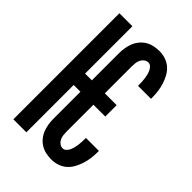

<svg xmlns="http://www.w3.org/2000/svg" viewBox="-221 -838 941 941"><g transform="rotate(45 250.0 -367.5)"><path d="M315 8Q296 8 277 4Q258 0 242 -9.5Q226 -19 213.5 -34Q201 -49 194 -66.5Q187 -84 184 -102.5Q181 -121 181 -140V-328H134V0H44V-735H134V-407H181V-595Q181 -614 184 -632.5Q187 -651 194 -668.5Q201 -686 213.5 -701Q226 -716 242 -725.5Q258 -735 277 -739Q296 -743 315 -743Q336 -743 357 -736Q378 -729 394 -715Q410 -701 420.5 -682Q431 -663 437.5 -642.5Q444 -622 447 -600.5Q450 -579 450 -558V-548H360V-554Q360 -565 359.5 -575.5Q359 -586 357.5 -597Q356 -608 353.5 -618.5Q351 -629 346.5 -639Q342 -649 334 -657Q326 -665 315 -665Q303 -665 293.5 -657.5Q284 -650 279 -640Q274 -630 272.5 -618Q271 -606 271 -595V-407H353V-328H271V-140Q271 -129 272.5 -117Q274 -105 279 -95Q284 -85 293.5 -77.5Q303 -70 315 -70Q326 -70 334 -78Q342 -86 346.5 -96Q351 -106 353.5 -116.5Q356 -127 357.5 -138Q359 -149 359.5 -159.5Q360 -170 360 -181V-187H450V-177Q450 -156 447 -134.5Q444 -113 437.5 -92.5Q431 -72 420.5 -53Q410 -34 394 -20Q378 -6 357 1Q336 8 315 8Z"/></g></svg>

Font: Iosevka Semibold
Style: Regular
Weight: 600
Monospace: yes
Designer: Belleve Invis
Foundry: Belleve Invis
Version: Version 33.2.3; ttfautohint (v1.8.4)